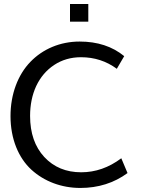

<svg xmlns="http://www.w3.org/2000/svg" viewBox="-20 -932 723 963"><path d="M422.9 -823.2V-912.1H331.1V-823.2ZM382.8 10.7C472.7 10.7 551.8 -14.2 619.6 -64L588.4 -138.2C525.9 -91.3 459 -67.9 387.2 -67.9C311.5 -67.9 250 -93.3 202.1 -144.5C154.8 -195.8 130.9 -264.2 130.9 -350.6C130.9 -405.8 141.1 -456.1 161.6 -500.5C182.6 -544.9 212.4 -580.1 251.5 -606C290.5 -631.8 335.4 -645 386.2 -645C453.6 -645 513.7 -625.5 565.9 -586.9L603 -650.4C543.5 -699.2 468.8 -723.6 379.4 -723.6C281.7 -723.6 194.3 -686 132.3 -621.6C70.3 -557.6 32.7 -460.4 32.7 -349.6C32.7 -234.9 73.2 -139.6 137.7 -80.6C202.1 -22 288.6 10.7 382.8 10.7Z"/></svg>

Font: Ride
Style: Regular
Weight: 400
Version: Version 3.000